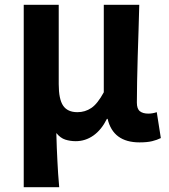

<svg xmlns="http://www.w3.org/2000/svg" viewBox="-20 -580 704 801"><path d="M79 -560H225V-229Q225 -166 243.5 -139Q262 -112 303 -112Q335 -112 361 -129.5Q387 -147 413 -195V-560H561Q560 -509 558 -453.5Q556 -398 554.5 -344Q553 -290 552 -240.5Q551 -191 551 -152Q551 -126 563.5 -116Q576 -106 599 -106Q616 -106 634 -112L651 -4Q635 4 614.5 9Q594 14 562 14Q452 14 429 -84H426Q403 -38 369.5 -14.5Q336 9 296 9Q273 9 252.5 2.5Q232 -4 215 -25Q216 9 217 37.5Q218 66 219.5 92Q221 118 222.5 144.5Q224 171 227 201H79Z"/></svg>

Font: Kinto Sans
Style: Bold
Weight: 700
Designer: Authors: Ryoko NISHIZUKA  (kana & ideographs); Paul D. Hunt (Latin, Greek & Cyrillic); Wenlong ZHANG  (bopomofo); Sandol
Foundry: Adobe Systems Incorporated, ookami Inc.
Version: Version 0.001